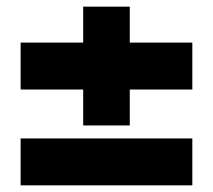

<svg xmlns="http://www.w3.org/2000/svg" viewBox="-20 -693 640 577"><path d="M370 -316H230V-424H42V-565H230V-673H370V-565H558V-424H370ZM558 -136H42V-277H558Z"/></svg>

Font: Tanohe Sans
Style: Bold
Weight: 700
Designer: Village Type and Design LLC & Cristiano Sobral
Foundry: Cooper Hewitt Smithsonian Design Museum
Version: Version 1.00;September 29, 2021;FontCreator 13.0.0.2655 64-b